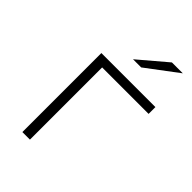

<svg xmlns="http://www.w3.org/2000/svg" viewBox="-216 -811 897 897"><g transform="rotate(45 232.5 -362.0)"><path d="M465 -477H158V0H108V-522H465ZM372 -724H444L287 -606H233Z"/></g></svg>

Font: Montserrat Alternates Light
Style: Regular
Weight: 300
Designer: Julieta Ulanovsky
Foundry: Julieta Ulanovsky
Version: Version 7.200